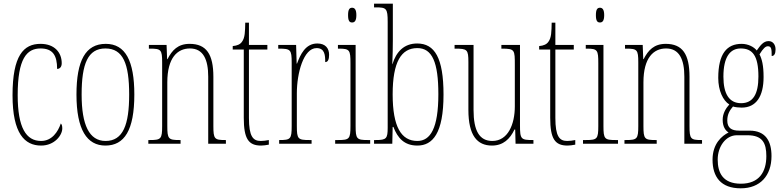

<svg xmlns="http://www.w3.org/2000/svg" viewBox="-20 -780 4245 1042"><path d="M203 10C276 10 318 -46 318 -83C318 -98 315 -105 310 -110C295 -65 262 -15 203 -15C122 -15 76 -86 76 -264C76 -462 125 -517 200 -517C266 -517 290 -480 290 -406C302 -406 315 -414 315 -437C315 -495 276 -542 200 -542C108 -542 48 -479 48 -263C48 -55 114 10 203 10Z M552 10C655 10 709 -73 709 -267C709 -449 661 -542 554 -542C444 -542 395 -451 395 -267C395 -76 452 10 552 10ZM553 -15C464 -15 423 -102 423 -267C423 -434 457 -517 552 -517C648 -517 681 -434 681 -267C681 -103 648 -15 553 -15Z M785 0H960V-20H954C894 -20 888 -26 888 -96V-333C888 -467 943 -517 1011 -517C1083 -517 1110 -457 1110 -364V0H1206V-20H1202C1144 -20 1138 -26 1138 -96V-363C1138 -486 1100 -542 1009 -542C946 -542 914 -508 889 -459H887L884 -536H788V-516H793C854 -516 860 -511 860 -441V-96C860 -26 854 -20 793 -20H785Z M1397 10C1408 10 1424 8 1439 5V-20C1422 -17 1411 -15 1395 -15C1353 -15 1331 -40 1331 -140V-511H1431V-536H1331V-657H1311C1310 -610 1310 -575 1293 -553C1284 -540 1268 -532 1243 -530V-511H1303V-141C1303 -26 1329 10 1397 10Z M1495 0H1671V-20H1660C1597 -20 1591 -25 1591 -96V-274C1591 -382 1627 -519 1698 -519C1743 -519 1745 -480 1745 -443C1761 -443 1766 -460 1766 -483C1766 -517 1747 -544 1702 -544C1637 -544 1610 -483 1592 -435H1590L1587 -536H1490V-516H1493C1557 -516 1563 -511 1563 -440V-96C1563 -25 1557 -20 1496 -20H1495Z M1891 -658C1904 -658 1914 -666 1914 -698C1914 -729 1904 -738 1891 -738C1877 -738 1869 -729 1869 -698C1869 -666 1877 -658 1891 -658ZM1799 0H1989V-20H1976C1916 -20 1910 -26 1910 -96V-536H1814V-516H1820C1878 -516 1882 -508 1882 -437V-96C1882 -26 1876 -20 1815 -20H1799Z M2245 10C2328 10 2387 -56 2387 -267C2387 -466 2339 -544 2244 -544C2172 -544 2130 -498 2110 -432H2109C2111 -475 2112 -526 2112 -561V-760H2010V-740H2019C2077 -740 2084 -735 2084 -661V-87C2084 -28 2077 -20 2020 -20H2010V0H2109L2111 -91H2115C2138 -31 2174 10 2245 10ZM2245 -15C2158 -15 2111 -91 2111 -268C2111 -445 2158 -519 2245 -519C2326 -519 2359 -441 2359 -269C2359 -84 2316 -15 2245 -15Z M2650 10C2711 10 2748 -26 2772 -77H2776L2778 0H2875V-20H2873C2807 -20 2802 -24 2802 -101V-536H2701V-516H2704C2774 -516 2774 -510 2774 -426V-203C2774 -104 2736 -15 2652 -15C2582 -15 2550 -70 2550 -183V-536H2447V-516H2451C2516 -516 2522 -511 2522 -443V-184C2522 -44 2570 10 2650 10Z M3060 10C3071 10 3087 8 3102 5V-20C3085 -17 3074 -15 3058 -15C3016 -15 2994 -40 2994 -140V-511H3094V-536H2994V-657H2974C2973 -610 2973 -575 2956 -553C2947 -540 2931 -532 2906 -530V-511H2966V-141C2966 -26 2992 10 3060 10Z M3236 -658C3249 -658 3259 -666 3259 -698C3259 -729 3249 -738 3236 -738C3222 -738 3214 -729 3214 -698C3214 -666 3222 -658 3236 -658ZM3144 0H3334V-20H3321C3261 -20 3255 -26 3255 -96V-536H3159V-516H3165C3223 -516 3227 -508 3227 -437V-96C3227 -26 3221 -20 3160 -20H3144Z M3369 0H3544V-20H3538C3478 -20 3472 -26 3472 -96V-333C3472 -467 3527 -517 3595 -517C3667 -517 3694 -457 3694 -364V0H3790V-20H3786C3728 -20 3722 -26 3722 -96V-363C3722 -486 3684 -542 3593 -542C3530 -542 3498 -508 3473 -459H3471L3468 -536H3372V-516H3377C3438 -516 3444 -511 3444 -441V-96C3444 -26 3438 -20 3377 -20H3369Z M4000 242C4106 242 4167 173 4167 67C4167 -13 4136 -71 4048 -71H3991C3950 -71 3927 -86 3927 -126C3927 -162 3942 -183 3958 -202C3969 -198 3991 -196 4005 -196C4084 -196 4124 -257 4124 -362C4124 -426 4115 -459 4102 -485C4122 -518 4135 -529 4147 -529C4167 -529 4168 -513 4168 -476C4182 -476 4189 -489 4189 -512C4189 -536 4176 -557 4151 -557C4122 -557 4105 -531 4087 -506C4072 -525 4041 -542 4005 -542C3925 -542 3878 -489 3878 -357C3878 -288 3904 -234 3938 -213C3920 -193 3902 -165 3902 -130C3902 -91 3918 -71 3934 -61C3898 -43 3847 -1 3847 87C3847 180 3892 242 4000 242ZM4002 -220C3937 -220 3906 -271 3906 -364C3906 -472 3943 -517 4000 -517C4063 -517 4096 -479 4096 -365C4096 -268 4066 -220 4002 -220ZM4001 217C3903 217 3875 158 3875 86C3875 15 3919 -46 3979 -46H4036C4118 -46 4139 -4 4139 67C4139 153 4100 217 4001 217Z"/></svg>

Font: Noto Serif Armenian ExtraCondensed Thin
Style: Regular
Weight: 100
Width: 2
Designer: Monotype Design Team
Foundry: Monotype Imaging Inc.
Version: Version 2.008